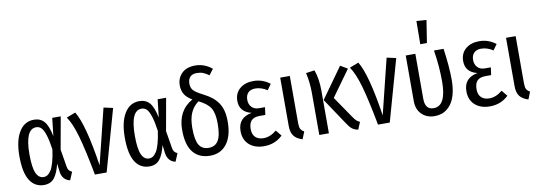

<svg xmlns="http://www.w3.org/2000/svg" viewBox="-60 -1189 4481 1596"><g transform="rotate(-10 2180.5 -390.5)"><path d="M216.8 -537.1Q271.5 -537.1 303.5 -500Q335.4 -462.9 353 -374L370.1 -525.9H441.9L393.1 -252.9L417 -107.9Q419.9 -86.9 428.7 -75.2Q437.5 -63.5 455.1 -56.2L426.8 11.2Q397 5.9 376.7 -16.8Q356.4 -39.6 352.1 -79.1L344.2 -144Q325.7 -65.9 294.9 -26.9Q264.2 12.2 208 12.2Q130.4 12.2 88.1 -53.7Q45.9 -119.6 45.9 -258.8Q45.9 -389.2 91.1 -463.1Q136.2 -537.1 216.8 -537.1ZM224.1 -472.2Q130.9 -472.2 130.9 -258.8Q130.9 -148.9 152.3 -101.1Q173.8 -53.2 215.8 -53.2Q232.9 -53.2 247.6 -62.3Q262.2 -71.3 277.1 -93.5Q292 -115.7 304.7 -159.7Q317.4 -203.6 326.2 -267.1Q314.9 -346.7 299.8 -392.3Q284.7 -438 267.1 -455.1Q249.5 -472.2 224.1 -472.2Z M565.9 -536.1Q635.7 -423.8 689.5 -68.8L804.7 -536.1L882.8 -519L736.8 0H637.7Q597.2 -215.3 563.7 -332.5Q530.3 -449.7 489.7 -506.8Z M1106.4 -537.1Q1161.1 -537.1 1193.1 -500Q1225.1 -462.9 1242.7 -374L1259.8 -525.9H1331.5L1282.7 -252.9L1306.6 -107.9Q1309.6 -86.9 1318.4 -75.2Q1327.1 -63.5 1344.7 -56.2L1316.4 11.2Q1286.6 5.9 1266.4 -16.8Q1246.1 -39.6 1241.7 -79.1L1233.9 -144Q1215.3 -65.9 1184.6 -26.9Q1153.8 12.2 1097.7 12.2Q1020 12.2 977.8 -53.7Q935.5 -119.6 935.5 -258.8Q935.5 -389.2 980.7 -463.1Q1025.9 -537.1 1106.4 -537.1ZM1113.8 -472.2Q1020.5 -472.2 1020.5 -258.8Q1020.5 -148.9 1042 -101.1Q1063.5 -53.2 1105.5 -53.2Q1122.6 -53.2 1137.2 -62.3Q1151.9 -71.3 1166.7 -93.5Q1181.6 -115.7 1194.3 -159.7Q1207 -203.6 1215.8 -267.1Q1204.6 -346.7 1189.5 -392.3Q1174.3 -438 1156.7 -455.1Q1139.2 -472.2 1113.8 -472.2Z M1640.1 -499Q1682.6 -477.5 1711.2 -454.8Q1739.7 -432.1 1760.7 -401.9Q1781.7 -371.6 1791.5 -332.3Q1801.3 -293 1801.3 -241.2Q1801.3 -121.6 1750.5 -54.7Q1699.7 12.2 1608.9 12.2Q1517.6 12.2 1466.8 -49.1Q1416 -110.4 1416 -238.8Q1416 -402.8 1543.9 -474.1Q1498.5 -501 1479.7 -532.5Q1460.9 -564 1460.9 -606.9Q1460.9 -667.5 1501.2 -707.8Q1541.5 -748 1615.2 -748Q1692.9 -748 1756.3 -695.8L1719.2 -647Q1691.9 -667 1669.2 -675.5Q1646.5 -684.1 1617.2 -684.1Q1579.6 -684.1 1560.8 -663.6Q1542 -643.1 1542 -607.9Q1542 -572.8 1561 -551Q1580.1 -529.3 1640.1 -499ZM1608.9 -54.2Q1663.1 -54.2 1689.7 -96.7Q1716.3 -139.2 1716.3 -241.2Q1716.3 -326.2 1690.7 -370.1Q1665 -414.1 1591.3 -450.2Q1546.4 -417.5 1524.2 -367.4Q1502 -317.4 1502 -238.8Q1502 -138.2 1527.8 -96.2Q1553.7 -54.2 1608.9 -54.2Z M2068.8 -537.1Q2146.5 -537.1 2208.5 -488.8L2173.8 -440.9Q2124.5 -473.1 2073.7 -473.1Q2035.2 -473.1 2013.9 -451.9Q1992.7 -430.7 1992.7 -391.1Q1992.7 -353.5 2015.4 -329.8Q2038.1 -306.2 2076.7 -306.2H2127.4L2118.7 -242.2H2071.8Q2022.9 -242.2 2000.7 -218.8Q1978.5 -195.3 1978.5 -146Q1978.5 -102.5 2002.9 -78.4Q2027.3 -54.2 2071.8 -54.2Q2127.9 -54.2 2181.6 -99.1L2221.7 -49.8Q2158.2 12.2 2064.5 12.2Q1987.3 12.2 1939.9 -29.5Q1892.6 -71.3 1892.6 -145Q1892.6 -257.8 2009.8 -278.8Q1909.7 -303.2 1909.7 -397Q1909.7 -461.4 1953.9 -499.3Q1998 -537.1 2068.8 -537.1Z M2375.5 -525.9V-126Q2375.5 -94.2 2383.8 -78.4Q2392.1 -62.5 2413.6 -50.8L2388.7 11.2Q2339.4 -3.9 2316.9 -33.9Q2294.4 -64 2294.4 -117.2V-525.9Z M2861.8 -502 2703.6 -282.2 2827.6 -101.1Q2842.3 -79.1 2855 -67.1Q2867.7 -55.2 2883.8 -48.8L2858.4 12.2Q2828.1 7.8 2807.4 -8.5Q2786.6 -24.9 2764.6 -60.1L2617.7 -279.8L2801.8 -537.1ZM2585.4 -536.1Q2612.8 -461.4 2612.8 -361.8V0H2531.7V-356.9Q2531.7 -441.9 2512.7 -525.9Z M2955.6 -536.1Q3025.4 -423.8 3079.1 -68.8L3194.3 -536.1L3272.5 -519L3126.5 0H3027.3Q2986.8 -215.3 2953.4 -332.5Q2919.9 -449.7 2879.4 -506.8Z M3491.2 -793 3575.2 -787.1 3545.4 -597.2H3489.3ZM3673.3 -525.9Q3695.3 -371.1 3695.3 -261.2Q3695.3 -202.1 3684.8 -155Q3674.3 -107.9 3656.5 -77.1Q3638.7 -46.4 3614 -25.9Q3589.4 -5.4 3562.3 3.4Q3535.2 12.2 3504.4 12.2Q3439 12.2 3396.5 -28.8Q3354 -69.8 3354 -142.1V-525.9H3435.1V-146Q3435.1 -54.2 3507.3 -54.2Q3614.3 -54.2 3614.3 -262.2Q3614.3 -389.2 3592.3 -525.9Z M3975.1 -537.1Q4052.7 -537.1 4114.7 -488.8L4080.1 -440.9Q4030.8 -473.1 3980 -473.1Q3941.4 -473.1 3920.2 -451.9Q3898.9 -430.7 3898.9 -391.1Q3898.9 -353.5 3921.6 -329.8Q3944.3 -306.2 3982.9 -306.2H4033.7L4024.9 -242.2H3978Q3929.2 -242.2 3907 -218.8Q3884.8 -195.3 3884.8 -146Q3884.8 -102.5 3909.2 -78.4Q3933.6 -54.2 3978 -54.2Q4034.2 -54.2 4087.9 -99.1L4127.9 -49.8Q4064.5 12.2 3970.7 12.2Q3893.6 12.2 3846.2 -29.5Q3798.8 -71.3 3798.8 -145Q3798.8 -257.8 3916 -278.8Q3815.9 -303.2 3815.9 -397Q3815.9 -461.4 3860.1 -499.3Q3904.3 -537.1 3975.1 -537.1Z M4281.7 -525.9V-126Q4281.7 -94.2 4290 -78.4Q4298.3 -62.5 4319.8 -50.8L4294.9 11.2Q4245.6 -3.9 4223.1 -33.9Q4200.7 -64 4200.7 -117.2V-525.9Z"/></g></svg>

Font: Fira Sans Compressed Book
Style: Regular
Weight: 350
Width: 1
Designer: Carrois Corporate & Edenspiekermann AG
Foundry: Carrois Corporate GbR & Edenspiekermann AG
Version: Version 4.203;PS 004.203;hotconv 1.0.88;makeotf.lib2.5.64775